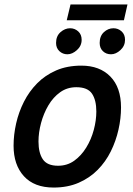

<svg xmlns="http://www.w3.org/2000/svg" viewBox="-20 -830 600 863"><path d="M221 13Q134 13 87.5 -38Q41 -89 41 -175Q41 -224 52.5 -275Q64 -326 87.5 -372.5Q111 -419 147 -455.5Q183 -492 232.5 -513.5Q282 -535 346 -535Q428 -535 476 -486Q524 -437 524 -347Q524 -298 512.5 -247Q501 -196 478 -149.5Q455 -103 419 -66.5Q383 -30 333.5 -8.5Q284 13 221 13ZM241 -85Q282 -85 313.5 -107.5Q345 -130 367.5 -166.5Q390 -203 401.5 -246Q413 -289 413 -329Q413 -380 393.5 -409Q374 -438 323 -438Q282 -438 250.5 -415.5Q219 -393 197.5 -356.5Q176 -320 164.5 -277Q153 -234 153 -194Q153 -143 172.5 -114Q192 -85 241 -85ZM280 -739 297 -810H553L537 -739ZM283 -586Q262 -586 247 -600Q232 -614 232 -637Q232 -668 252 -685.5Q272 -703 295 -703Q316 -703 331.5 -689Q347 -675 347 -651Q347 -624 326 -605Q305 -586 283 -586ZM479 -586Q457 -586 442.5 -600Q428 -614 428 -637Q428 -668 447 -685.5Q466 -703 490 -703Q511 -703 526.5 -689Q542 -675 542 -651Q542 -624 521.5 -605Q501 -586 479 -586Z"/></svg>

Font: Ubuntu Sans Mono Medium
Style: Italic
Weight: 500
Italic angle: -13.5°
Monospace: yes
Designer: Dalton Maag Ltd
Foundry: Dalton Maag Ltd
Version: Version 1.006